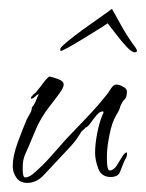

<svg xmlns="http://www.w3.org/2000/svg" viewBox="-20 -393 321 422"><path d="M40 9Q24 9 16 -2.5Q8 -14 8 -28Q8 -50 19 -80Q30 -110 39 -131Q42 -137 46 -143.5Q50 -150 50 -157Q54 -160 59 -172Q64 -184 65 -185V-186Q61 -185 58 -181.5Q55 -178 50 -176H49Q48 -177 48 -177.5Q48 -178 48 -178Q48 -181 50 -181Q52 -185 56 -187.5Q60 -190 62 -194Q69 -202 74.5 -210Q80 -218 88 -225Q94 -224 107 -219.5Q120 -215 120 -207Q120 -201 111.5 -189Q103 -177 93.5 -165Q84 -153 80 -147Q70 -132 65 -122Q60 -112 56 -102Q52 -92 45 -76Q40 -65 35 -53Q30 -41 30 -28V-19Q30 -14 31 -8.5Q32 -3 36 -3Q40 -3 45.5 -6Q51 -9 54 -12Q74 -29 91.5 -49Q109 -69 126 -88Q148 -111 170.5 -134.5Q193 -158 213 -183Q217 -187 223 -197Q229 -207 235 -207H237Q242 -207 250.5 -202.5Q259 -198 259 -192Q259 -179 253.5 -174Q248 -169 244 -158Q243 -153 240.5 -148.5Q238 -144 235 -139Q226 -124 220.5 -96Q215 -68 215 -51V-42Q215 -35 216 -27.5Q217 -20 221 -18Q230 -19 236.5 -29Q243 -39 248.5 -48.5Q254 -58 259 -58V-54Q259 -49 256.5 -45Q254 -41 252 -36Q248 -25 243.5 -14.5Q239 -4 223 -4Q203 -4 196 -22.5Q189 -41 189 -57Q189 -76 193.5 -99.5Q198 -123 205 -140Q206 -142 207 -144Q208 -146 207 -148H205Q199 -148 192 -139.5Q185 -131 179 -122.5Q173 -114 167 -112V-111L159 -104Q149 -86 134 -70Q119 -54 105 -39Q93 -26 76.5 -8.5Q60 9 40 9ZM275 -278Q269 -279 258.5 -290Q248 -301 237 -315.5Q226 -330 218 -340Q217 -343 214 -340Q210 -337 194.5 -327.5Q179 -318 160.5 -306.5Q142 -295 128 -287.5Q114 -280 113 -281Q112 -283 112.5 -284.5Q113 -286 113 -287Q114 -290 128.5 -302Q143 -314 163 -328.5Q183 -343 201 -355.5Q219 -368 225 -373Q227 -373 227 -372Q236 -356 247 -336Q258 -316 273 -295Q276 -291 278.5 -287.5Q281 -284 281 -281Q281 -278 275 -278Z"/></svg>

Font: Qwitcher Grypen
Style: Regular
Weight: 400
Designer: Robert E. Leuschke
Foundry: Robert E. Leuschke
Version: Version 1.100; ttfautohint (v1.8.3)